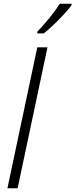

<svg xmlns="http://www.w3.org/2000/svg" viewBox="-20 -1015 406 1035"><path d="M20 0 181 -760H236L75 0ZM181 -844Q213 -877 247.5 -919.5Q282 -962 302 -995H366V-987Q351 -967 325 -938.5Q299 -910 269.5 -882Q240 -854 216 -835H181Z"/></svg>

Font: Noto Sans SemiCondensed Light
Style: Italic
Weight: 300
Width: 4
Italic angle: -12°
Designer: Monotype Design Team
Foundry: Monotype Imaging Inc.
Version: Version 2.013; ttfautohint (v1.8.4.7-5d5b)